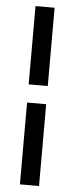

<svg xmlns="http://www.w3.org/2000/svg" viewBox="-58 -742 356 904"><g transform="rotate(5 120.0 -289.5)"><path d="M162.6 -710.9V-340.8H72.3V-710.9ZM162.6 131.8H72.3V-254.9H162.6Z"/></g></svg>

Font: Vazirmatn RD
Style: Regular
Weight: 400
Designer: Saber Rastikerdar
Foundry: Saber Rastikerdar
Version: Version 32.102